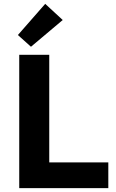

<svg xmlns="http://www.w3.org/2000/svg" viewBox="-20 -978 603 998"><path d="M80 0V-693H236V-134H543V0ZM141 -735 73 -796 215 -958 306 -874Z"/></svg>

Font: Ubuntu Sans ExtraBold
Style: Regular
Weight: 800
Designer: Dalton Maag Ltd
Foundry: Dalton Maag Ltd
Version: Version 1.006; ttfautohint (v1.8.4.7-5d5b)